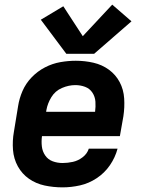

<svg xmlns="http://www.w3.org/2000/svg" viewBox="-20 -800 616 828"><path d="M250 8Q287 8 325 -0.5Q363 -9 397 -31.5Q431 -54 454 -87.5Q477 -121 487 -159H363Q356 -137 336.5 -122Q317 -107 294.5 -102Q272 -97 250 -97Q227 -97 207 -104.5Q187 -112 175 -129.5Q163 -147 160.5 -168.5Q158 -190 161 -213H497L512 -298Q518 -337 515.5 -375.5Q513 -414 496 -446Q479 -478 449.5 -499.5Q420 -521 383 -529.5Q346 -538 307 -538Q274 -538 240 -532Q206 -526 174 -509.5Q142 -493 116.5 -466.5Q91 -440 77 -407.5Q63 -375 58 -342L40 -232Q33 -193 36 -154Q39 -115 57 -82.5Q75 -50 105 -29Q135 -8 172.5 0Q210 8 250 8ZM179 -318 180 -325Q185 -354 201.5 -381Q218 -408 247 -420.5Q276 -433 305 -433Q327 -433 347 -425.5Q367 -418 378.5 -400.5Q390 -383 391.5 -361.5Q393 -340 390 -318ZM266 -568H386L547 -708L464 -780L337 -644L253 -773L156 -715Z"/></svg>

Font: Iosevka Sparkle Oblique
Style: Bold
Weight: 700
Italic angle: -9°
Designer: Belleve Invis
Foundry: Belleve Invis
Version: Version 4.5.0; ttfautohint (v1.8.3)